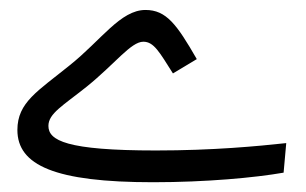

<svg xmlns="http://www.w3.org/2000/svg" viewBox="-20 -371 626 393"><path d="M293.5 2C401.4 2 501.5 -7.3 560.5 -17.6L565.9 -78.1C507.3 -71.8 416.5 -63 298.8 -63C115.7 -63 79.1 -83.5 79.1 -113.3C79.1 -138.7 108.9 -154.8 157.7 -193.8C215.8 -240.7 248 -285.6 273.4 -285.6C294.9 -285.6 306.2 -264.6 334 -220.7L382.8 -250C341.8 -321.3 320.3 -350.6 277.8 -350.6C226.6 -350.6 187.5 -289.1 122.6 -237.3C57.6 -184.6 15.6 -161.6 15.6 -105C15.6 -32.7 92.3 2 293.5 2Z"/></svg>

Font: Cascadia Code Light
Style: Regular
Weight: 300
Monospace: yes
Designer: Aaron Bell
Foundry: Saja Typeworks
Version: Version 2404.023